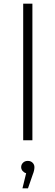

<svg xmlns="http://www.w3.org/2000/svg" viewBox="-20 -762 301 1043"><path d="M106 0V-742H156V0ZM167 146Q167 164 158 186L132 261H102L122 179Q111 176 103 167Q95 157 95 146Q95 132 105 122Q115 112 131 112Q147 112 157 122Q167 132 167 146Z"/></svg>

Font: Montserrat Light Alt1
Style: Light
Weight: 500
Designer: Differentunic
Foundry: Julieta Ulanovsky
Version: 0.1